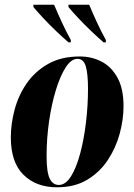

<svg xmlns="http://www.w3.org/2000/svg" viewBox="-20 -786 570 816"><path d="M222 10Q134 10 80 -43Q26 -96 26 -202Q26 -259 42 -319.5Q58 -380 93 -431Q128 -482 184 -514Q240 -546 319 -546Q370 -546 412 -524Q454 -502 479.5 -455.5Q505 -409 505 -334Q505 -279 489 -219Q473 -159 439 -107Q405 -55 351.5 -22.5Q298 10 222 10ZM230 0Q259 0 282 -37Q305 -74 321 -134.5Q337 -195 345.5 -266.5Q354 -338 354 -408Q354 -473 344.5 -504.5Q335 -536 309 -536Q283 -536 259.5 -500Q236 -464 217.5 -403.5Q199 -343 188.5 -270Q178 -197 178 -123Q178 -55 191 -27.5Q204 0 230 0ZM271 -606Q249 -625 219 -653.5Q189 -682 162.5 -710.5Q136 -739 122 -756V-766H210Q224 -732 243 -691Q262 -650 281 -616V-606ZM420 -606Q398 -625 368 -653.5Q338 -682 311.5 -710.5Q285 -739 271 -756V-766H359Q373 -732 392 -691Q411 -650 430 -616V-606Z"/></svg>

Font: Noto Serif Display ExtraCondensed Black
Style: Italic
Weight: 900
Width: 2
Italic angle: -12°
Designer: Monotype Design Team
Foundry: Monotype Imaging Inc.
Version: Version 2.009